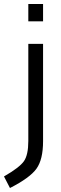

<svg xmlns="http://www.w3.org/2000/svg" viewBox="-69 -720 308 963"><path d="M73 -13V-500H147V-12Q147 80 114 126Q81 172 -19 223L-49 165Q29 120 51 88.5Q73 57 73 -13ZM73 -613V-700H147V-613Z"/></svg>

Font: TitilliumWeb-Regular
Style: Regular
Weight: 400
Version: Version 1.001;PS 57.000;hotconv 1.0.70;makeotf.lib2.5.55311